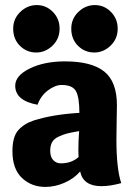

<svg xmlns="http://www.w3.org/2000/svg" viewBox="-20 -727 534 757"><path d="M128 -314Q40 -330 40 -389Q40 -429 97.5 -457Q155 -485 236 -485Q341 -485 391 -445Q441 -405 441 -312Q441 -304 440 -253Q439 -202 439 -177Q439 -62 458 -5Q414 7 380 7Q308 7 296 -51Q272 -23 234.5 -6.5Q197 10 159 10Q104 10 66.5 -25.5Q29 -61 29 -131Q29 -187 51.5 -213Q74 -239 113 -252Q189 -276 293 -282Q293 -343 279.5 -367.5Q266 -392 223 -392Q198 -392 169.5 -371Q141 -350 128 -314ZM292 -210Q262 -205 246 -201Q230 -197 211.5 -188.5Q193 -180 185.5 -166.5Q178 -153 178 -133Q178 -108 190 -95.5Q202 -83 220 -83Q262 -83 290 -108Q289 -117 289 -138Q289 -174 292 -210ZM352 -520Q314 -520 287.5 -546.5Q261 -573 261 -614Q261 -653 289 -680Q317 -707 354 -707Q391 -707 417.5 -680Q444 -653 444 -614Q444 -574 416 -547Q388 -520 352 -520ZM123 -520Q85 -520 58.5 -546.5Q32 -573 32 -614Q32 -653 60 -680Q88 -707 125 -707Q162 -707 188.5 -680Q215 -653 215 -614Q215 -574 187 -547Q159 -520 123 -520Z"/></svg>

Font: Overlock
Style: Black
Weight: 900
Designer: Dario Muhafara
Foundry: Dario Manuel Muhafara
Version: Version 1.001